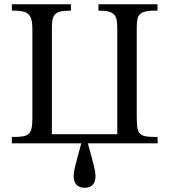

<svg xmlns="http://www.w3.org/2000/svg" viewBox="-20 -677 799 907"><path d="M380 210C419 210 431 184 431 155C431 131 424 105 395 0H725L724 -30C638 -30 626 -36 626 -127V-542C626 -612 636 -627 724 -627V-657H445V-627C525 -627 534 -604 534 -542V-43H225V-537C225 -606 232 -627 315 -627V-657H36V-627C109 -627 133 -616 133 -540V-121C133 -36 115 -30 36 -30V0H364C334 110 328 133 328 154C328 184 340 210 380 210Z"/></svg>

Font: STIX Two Text
Style: Regular
Weight: 400
Designer: Ross Mills, John Hudson & Paul Hanslow, Tiro Typeworks Ltd; with prior portions MicroPress Inc., and Coen Hoffman.
Foundry: Tiro Typeworks Ltd
Version: Version 2.13 b171